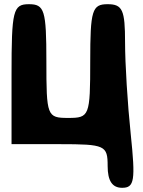

<svg xmlns="http://www.w3.org/2000/svg" viewBox="-20 -737 683 915"><path d="M35 -383V-50H264C481 -50 493 -44 493 54C493 125 515 158 562 158C621 158 626 123 603 -98C588 -240 576 -435 576 -535C576 -689 564 -717 493 -717C419 -717 410 -688 410 -446C410 -184 406 -175 305 -175C204 -175 201 -184 201 -446C201 -688 192 -717 118 -717C42 -717 35 -687 35 -383Z"/></svg>

Font: Hussar Skorodowane
Style: Bold
Weight: 700
Foundry: Cannot Into Space Fonts
Version: Version 0.892